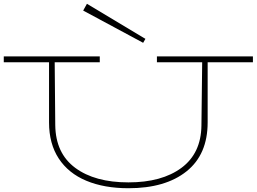

<svg xmlns="http://www.w3.org/2000/svg" viewBox="-20 -985 1361 1018"><path d="M1321 -655H1081V-336Q1081 -166 969 -76.5Q857 13 661 13Q533 13 438 -26.5Q343 -66 291.5 -144.5Q240 -223 240 -336V-655H0V-686H509V-655H270L273 -321Q275 -172 379 -95Q483 -18 661 -18Q838 -18 942 -95Q1046 -172 1048 -319L1052 -655H812V-686H1321ZM441 -965 421 -929 739 -758 751 -779Z"/></svg>

Font: BioRhyme Expanded ExtraLight
Style: Regular
Weight: 275
Width: 7
Designer: Aoife Mooney
Foundry: Aoife Mooney Type
Version: Version 1.001